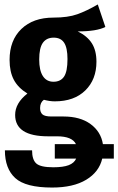

<svg xmlns="http://www.w3.org/2000/svg" viewBox="-20 -623 531 862"><path d="M491 89H439Q425 149 367 184Q309 219 214 219Q95 219 48.5 176.5Q2 134 2 52H124Q124 94 143 111Q162 128 219 128Q264 128 288.5 118.5Q313 109 322 89H226V24H321Q304 -11 236 -11H196Q48 -11 48 -107Q48 -160 103 -203Q61 -229 42 -265Q23 -301 23 -354Q23 -442 76 -493Q129 -544 220 -544Q285 -544 327 -559Q369 -574 419 -603L453 -502Q414 -482 329 -482Q372 -461 392.5 -428.5Q413 -396 413 -346Q413 -266 363 -217Q313 -168 226 -168Q203 -168 177 -175Q160 -163 160 -138Q160 -119 170.5 -109.5Q181 -100 211 -100H265Q340 -100 386.5 -66Q433 -32 442 24H491ZM156 -356Q156 -307 172.5 -281.5Q189 -256 220 -256Q252 -256 267.5 -279Q283 -302 283 -358Q283 -408 268 -431Q253 -454 221 -454Q189 -454 172.5 -431Q156 -408 156 -356Z"/></svg>

Font: Fira Sans Compressed SemiBold
Style: Regular
Weight: 600
Width: 1
Designer: bBox Type GmbH & Carrois Corporate GbR & Edenspiekermann AG
Foundry: bBox Type GmbH & Carrois Corporate GbR & Edenspiekermann AG
Version: Version 4.301